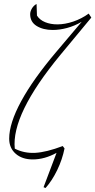

<svg xmlns="http://www.w3.org/2000/svg" viewBox="-20 -788 477 961"><path d="M198 149 263 -23Q203 10 144 10Q91 10 58.5 -18.5Q26 -47 26 -94Q26 -171 86 -281.5Q146 -392 263 -530L389 -679Q353 -658 315.5 -648Q278 -638 244 -638Q196 -638 163.5 -658Q131 -678 131 -717Q131 -731 140 -746Q149 -761 163 -768L165 -710Q179 -688 206 -677Q233 -666 267 -666Q305 -666 346.5 -680Q388 -694 424 -720L437 -700L282 -513Q36 -215 54 -44Q101 -20 156.5 -23Q212 -26 294 -57L303 -45Q292 10 266.5 63Q241 116 208 153Z"/></svg>

Font: Piazzolla Thin
Style: Italic
Weight: 100
Italic angle: -11.3°
Designer: Juan Pablo del Peral
Foundry: Huerta Tipografica
Version: Version 1.330